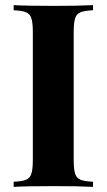

<svg xmlns="http://www.w3.org/2000/svg" viewBox="-20 -728 416 748"><path d="M267.1 -602.1V-106Q267.1 -68.4 272.7 -51.3Q278.3 -34.2 293.5 -27.8Q308.6 -21.5 342.3 -20V0Q288.1 -2.9 190.9 -2.9Q84 -2.9 33.2 0V-20Q66.9 -21.5 81.8 -27.8Q96.7 -34.2 102.3 -51.3Q107.9 -68.4 107.9 -106V-602.1Q107.9 -639.6 102.3 -656.7Q96.7 -673.8 81.5 -680.2Q66.4 -686.5 33.2 -688V-708Q84 -705.1 190.9 -705.1Q288.1 -705.1 342.3 -708V-688Q308.6 -686.5 293.5 -680.2Q278.3 -673.8 272.7 -656.7Q267.1 -639.6 267.1 -602.1Z"/></svg>

Font: TypoPRO Playfair Display
Style: Bold
Weight: 700
Designer: Claus Eggers Sørensen
Foundry: Claus Eggers Sørensen
Version: Version 1.004;PS 001.004;hotconv 1.0.70;makeotf.lib2.5.58329